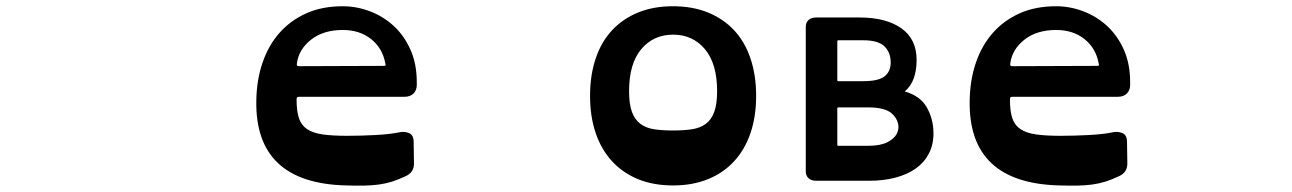

<svg xmlns="http://www.w3.org/2000/svg" viewBox="-20 -580 4137 615"><path d="M939 -270Q934 -270 932 -268.5Q930 -267 930 -261Q930 -224 937.5 -201.5Q945 -179 963.5 -166.5Q982 -154 1013 -149.5Q1044 -145 1092 -145Q1137 -145 1183 -147.5Q1229 -150 1258 -156Q1274 -160 1289.5 -154Q1305 -148 1305 -125L1306 -56Q1306 -28 1280 -16Q1257 -5 1236.5 1.5Q1216 8 1194 11Q1172 14 1146.5 14.5Q1121 15 1089 14Q796 7 801 -258Q802 -324 821 -379.5Q840 -435 875.5 -475Q911 -515 961.5 -537.5Q1012 -560 1078 -560Q1122 -560 1164.5 -544Q1207 -528 1240.5 -497.5Q1274 -467 1294.5 -421.5Q1315 -376 1315 -317V-308Q1315 -291 1304.5 -280.5Q1294 -270 1276 -270ZM1078 -484Q1016 -484 976.5 -453Q937 -422 931 -377Q930 -371 932 -369.5Q934 -368 939 -368L1208 -369Q1213 -369 1214.5 -370Q1216 -371 1214 -378Q1205 -426 1168.5 -455Q1132 -484 1078 -484Z M2136 14Q2073 14 2024 -6Q1975 -26 1940.5 -63.5Q1906 -101 1888 -154Q1870 -207 1870 -273Q1870 -339 1888 -392.5Q1906 -446 1940.5 -483Q1975 -520 2024 -540Q2073 -560 2136 -560Q2198 -560 2247.5 -540Q2297 -520 2331.5 -483Q2366 -446 2384 -392.5Q2402 -339 2402 -273Q2402 -207 2384 -154Q2366 -101 2331.5 -63.5Q2297 -26 2247.5 -6Q2198 14 2136 14ZM2136 -469Q2073 -469 2034 -422.5Q1995 -376 1995 -288Q1995 -247 2004 -222Q2013 -197 2031 -183.5Q2049 -170 2075 -166Q2101 -162 2136 -162Q2170 -162 2196.5 -166Q2223 -170 2241 -183.5Q2259 -197 2268 -222Q2277 -247 2277 -288Q2277 -376 2238 -422.5Q2199 -469 2136 -469Z M2878 -287Q2928 -273 2949 -235.5Q2970 -198 2970 -153Q2970 -116 2955 -87.5Q2940 -59 2913 -40Q2886 -21 2848 -11Q2810 -1 2765 -1H2594Q2579 -1 2570 -9Q2561 -17 2561 -31V-494Q2561 -509 2570.5 -516.5Q2580 -524 2594 -524H2733Q2818 -524 2867 -489.5Q2916 -455 2916 -388Q2916 -355 2907 -329.5Q2898 -304 2878 -287ZM2665 -451Q2662 -451 2662 -448V-323Q2662 -320 2665 -320H2745Q2794 -320 2813.5 -335.5Q2833 -351 2833 -380Q2833 -412 2813 -431.5Q2793 -451 2745 -451ZM2665 -236Q2662 -236 2662 -233V-115Q2662 -113 2665 -113H2761Q2800 -113 2822.5 -124.5Q2845 -136 2853 -152.5Q2861 -169 2856 -186.5Q2851 -204 2836 -217Q2814 -236 2761 -236Z M3224 -270Q3219 -270 3217 -268.5Q3215 -267 3215 -261Q3215 -224 3222.5 -201.5Q3230 -179 3248.5 -166.5Q3267 -154 3298 -149.5Q3329 -145 3377 -145Q3422 -145 3468 -147.5Q3514 -150 3543 -156Q3559 -160 3574.5 -154Q3590 -148 3590 -125L3591 -56Q3591 -28 3565 -16Q3542 -5 3521.5 1.5Q3501 8 3479 11Q3457 14 3431.5 14.5Q3406 15 3374 14Q3081 7 3086 -258Q3087 -324 3106 -379.5Q3125 -435 3160.5 -475Q3196 -515 3246.5 -537.5Q3297 -560 3363 -560Q3407 -560 3449.5 -544Q3492 -528 3525.5 -497.5Q3559 -467 3579.5 -421.5Q3600 -376 3600 -317V-308Q3600 -291 3589.5 -280.5Q3579 -270 3561 -270ZM3363 -484Q3301 -484 3261.5 -453Q3222 -422 3216 -377Q3215 -371 3217 -369.5Q3219 -368 3224 -368L3493 -369Q3498 -369 3499.5 -370Q3501 -371 3499 -378Q3490 -426 3453.5 -455Q3417 -484 3363 -484Z"/></svg>

Font: OpenDyslexic3
Style: Bold
Weight: 700
Designer: Abelardo Gonzalez
Version: Version 1.000;PS 001.001;hotconv 1.0.56